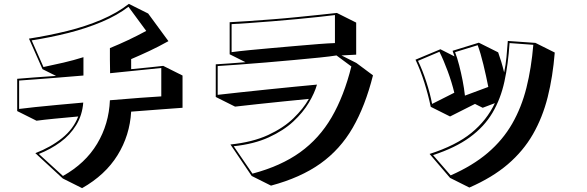

<svg xmlns="http://www.w3.org/2000/svg" viewBox="-20 -855 3040 994"><path d="M163 -62Q243 -93 301.5 -140Q360 -187 385 -252Q318 -246 262 -240.5Q206 -235 169 -230L69 -280V-447Q104 -450 156 -454Q208 -458 270 -462L200 -497L130 -655Q232 -671 327.5 -694.5Q423 -718 505 -753Q587 -788 647 -835L747 -785L852 -642Q800 -613 753 -591Q706 -569 659 -549V-497Q709 -502 751 -506Q793 -510 825 -514L925 -464V-297Q879 -294 809.5 -288.5Q740 -283 659 -277Q652 -154 588.5 -51.5Q525 51 405 119L305 69ZM550 -476Q549 -513 549 -546.5Q549 -580 549 -606Q598 -626 644.5 -648Q691 -670 737 -695L645 -820Q588 -776 507.5 -742Q427 -708 334 -684.5Q241 -661 144 -646L205 -508Q258 -519 309.5 -531Q361 -543 412 -559V-464Q343 -458 278 -453Q213 -448 161.5 -444Q110 -440 79 -438V-291Q109 -295 161 -300.5Q213 -306 278 -312Q343 -318 411 -324Q406 -259 374.5 -207.5Q343 -156 292.5 -119Q242 -82 181 -58L306 56Q422 -9 483 -111Q544 -213 549 -336Q633 -343 704 -348.5Q775 -354 815 -356V-503Z M1173 -107Q1288 -119 1368 -156Q1448 -193 1499.5 -243Q1551 -293 1579 -343Q1517 -337 1448 -330Q1379 -323 1314 -316Q1249 -309 1197 -303L1097 -353V-522Q1126 -524 1165.5 -526.5Q1205 -529 1251 -533L1169 -574V-740Q1210 -742 1267.5 -746Q1325 -750 1390 -755Q1455 -760 1518.5 -766.5Q1582 -773 1636 -778.5Q1690 -784 1724 -788L1824 -738V-572L1748 -568L1825 -529L1911 -465Q1871 -306 1806 -193.5Q1741 -81 1638.5 -8Q1536 65 1383 106L1283 56ZM1714 -777Q1683 -773 1631.5 -767.5Q1580 -762 1517.5 -756Q1455 -750 1392 -745Q1329 -740 1273 -736Q1217 -732 1179 -730V-585Q1216 -590 1271.5 -595.5Q1327 -601 1390.5 -606.5Q1454 -612 1516 -617.5Q1578 -623 1630 -627Q1682 -631 1714 -632ZM1722 -568Q1692 -563 1634 -557Q1576 -551 1503.5 -544.5Q1431 -538 1356 -531.5Q1281 -525 1215.5 -520.5Q1150 -516 1107 -513V-364Q1159 -370 1228.5 -377.5Q1298 -385 1371.5 -392.5Q1445 -400 1510.5 -406.5Q1576 -413 1621 -417Q1609 -374 1579 -323.5Q1549 -273 1498.5 -226Q1448 -179 1371.5 -144Q1295 -109 1190 -98L1287 44Q1434 5 1533.5 -66.5Q1633 -138 1697 -248Q1761 -358 1799 -511Z M2204 -58Q2341 -102 2420.5 -167Q2500 -232 2542 -321L2479 -297L2439 -317L2310 -252L2210 -302Q2197 -364 2177 -427.5Q2157 -491 2131 -546L2260 -600L2333 -563L2323 -592L2459 -634L2559 -584Q2567 -562 2575 -535.5Q2583 -509 2590 -480Q2598 -518 2602 -558.5Q2606 -599 2609 -643L2752 -633L2852 -583Q2842 -458 2815.5 -352.5Q2789 -247 2739 -160Q2689 -73 2609 -4.5Q2529 64 2410 116L2310 66ZM2313 53Q2427 3 2505 -63.5Q2583 -130 2631.5 -214.5Q2680 -299 2705.5 -401Q2731 -503 2741 -623L2618 -632Q2611 -523 2591.5 -433Q2572 -343 2529.5 -271Q2487 -199 2412.5 -144.5Q2338 -90 2222 -52ZM2508 -405Q2497 -461 2482.5 -521Q2468 -581 2453 -621L2336 -585Q2347 -556 2357 -517.5Q2367 -479 2375 -438Q2383 -397 2387 -360ZM2332 -375Q2319 -429 2298 -486Q2277 -543 2255 -587L2144 -540Q2167 -493 2187 -431.5Q2207 -370 2217 -317Z"/></svg>

Font: Rampart One
Style: Regular
Weight: 400
Designer: Fontworks Inc.
Foundry: Fontworks Inc.
Version: Version 1.100